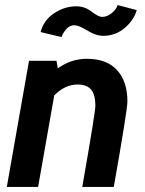

<svg xmlns="http://www.w3.org/2000/svg" viewBox="-20 -741 576 761"><path d="M431 0H306Q358 -296 358 -322Q358 -366 341 -386Q324 -406 287 -406Q238 -406 195 -363L131 0H7L95 -500H204L209 -470Q262 -508 324 -508Q403 -508 444 -463Q485 -418 485 -339Q485 -306 431 0ZM389 -599Q360 -599 326 -620Q292 -641 275 -641Q257 -641 243.5 -626.5Q230 -612 224 -594L141 -614Q153 -661 194.5 -688.5Q236 -716 282 -716Q316 -716 343 -695Q370 -674 385 -674Q405 -674 423.5 -689.5Q442 -705 446 -721L522 -701Q510 -660 473.5 -629.5Q437 -599 389 -599Z"/></svg>

Font: Cabin
Style: Bold Italic
Weight: 700
Designer: Pablo Impallari
Foundry: Pablo Impallari. www.impallari.com Igino Marini. www.ikern.com
Version: Version 1.005